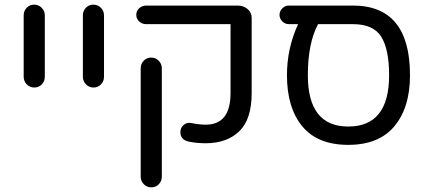

<svg xmlns="http://www.w3.org/2000/svg" viewBox="-20 -614 1838 827"><path d="M173 -548V-283Q173 -264 160 -250.5Q147 -237 128 -237Q109 -237 95.5 -250.5Q82 -264 82 -283V-548Q82 -567 95 -580.5Q108 -594 127 -594Q146 -594 159.5 -580.5Q173 -567 173 -548Z M428 -548V-283Q428 -264 415 -250.5Q402 -237 383 -237Q364 -237 350.5 -250.5Q337 -264 337 -283V-548Q337 -567 350 -580.5Q363 -594 382 -594Q401 -594 414.5 -580.5Q428 -567 428 -548Z M677 -320V147Q677 166 664 179.5Q651 193 632 193Q613 193 599.5 179.5Q586 166 586 147V-320Q586 -339 599 -352.5Q612 -366 631 -366Q650 -366 663.5 -352.5Q677 -339 677 -320ZM1004 -590Q1029 -590 1046.5 -575Q1064 -560 1064 -537V-213Q1064 -100 1010.5 -48.5Q957 3 866 3Q828 3 793 -4Q757 -12 757 -45Q757 -62 768.5 -73.5Q780 -85 796 -85Q801 -85 804 -84Q839 -77 866 -77Q973 -77 973 -213V-510H610Q592 -510 579.5 -521.5Q567 -533 567 -550Q567 -567 579.5 -578.5Q592 -590 610 -590Z M1480 -69Q1656 -69 1656 -290Q1656 -402 1622 -456Q1588 -510 1500 -510H1350Q1306 -428 1306 -290Q1306 -69 1480 -69ZM1500 -590Q1746 -590 1746 -290Q1746 -151 1679 -70.5Q1612 10 1480 10Q1348 10 1282 -70Q1216 -150 1216 -290Q1216 -406 1264 -510H1224Q1208 -510 1196 -522Q1184 -534 1184 -550Q1184 -566 1196 -578Q1208 -590 1224 -590Z"/></svg>

Font: VarelaRound
Style: Regular
Weight: 400
Designer: Joe Prince, Avraham Cornfeld
Foundry: Joe Prince, Avraham Cornfeld
Version: Version 2.000;PS 002.000;hotconv 1.0.88;makeotf.lib2.5.64775